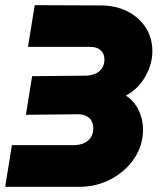

<svg xmlns="http://www.w3.org/2000/svg" viewBox="-21 -721 616 741"><path d="M-1 0 25 -161H264Q287 -161 304 -169Q321 -177 330 -191.5Q339 -206 339 -225Q339 -242 332.5 -254Q326 -266 312.5 -273Q299 -280 280 -280L79 -278L103 -427L313 -429Q333 -430 349 -437.5Q365 -445 373.5 -459Q382 -473 382 -491Q382 -506 375.5 -517Q369 -528 357 -534Q345 -540 327 -540H87L113 -701L368 -700Q424 -700 469 -678Q514 -656 540.5 -616Q567 -576 567 -523Q567 -474 540 -426Q513 -378 465 -352Q497 -331 514 -296Q531 -261 531 -221Q531 -160 497.5 -110Q464 -60 408 -30Q352 0 285 0Z"/></svg>

Font: MuseoModerno Thin ExtraBold
Style: Italic
Weight: 800
Italic angle: -9°
Version: Version 1.003